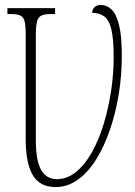

<svg xmlns="http://www.w3.org/2000/svg" viewBox="-20 -747 546 777"><path d="M205 10Q141 10 112.5 -38.5Q84 -87 84 -184V-608Q84 -644 79.5 -661Q75 -678 62.5 -684Q50 -690 26 -690H10V-714H203V-690H183Q160 -690 147.5 -684Q135 -678 130 -660Q125 -642 125 -605V-180Q125 -97 146.5 -59.5Q168 -22 210 -22Q252 -22 288 -51.5Q324 -81 352 -131Q380 -181 399.5 -245Q419 -309 429.5 -378.5Q440 -448 440 -515Q440 -590 430.5 -628.5Q421 -667 401.5 -681Q382 -695 353 -695Q353 -708 362 -717.5Q371 -727 387 -727Q412 -727 431.5 -708.5Q451 -690 462 -645Q473 -600 473 -520Q473 -444 461 -368.5Q449 -293 426 -225Q403 -157 370.5 -104Q338 -51 296 -20.5Q254 10 205 10Z"/></svg>

Font: Noto Serif ExtraCondensed ExtraLight
Style: Regular
Weight: 200
Width: 2
Designer: Monotype Design Team
Foundry: Monotype Imaging Inc.
Version: Version 2.015